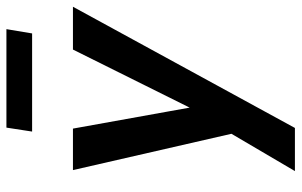

<svg xmlns="http://www.w3.org/2000/svg" viewBox="-186 -550 916 583"><g transform="rotate(-90 271.5 -258.0)"><path d="M44 180 168 -31 165 21 47 -494H173L241 -116H225L413 -494H543L175 180ZM164 -618 176 -696H475L462 -618Z"/></g></svg>

Font: Nunito Sans 10pt SemiCondensed
Style: Bold Italic
Weight: 700
Width: 4
Italic angle: -9°
Designer: Vernon Adams
Foundry: Vernon Adams
Version: Version 3.101;gftools[0.9.27]